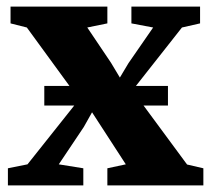

<svg xmlns="http://www.w3.org/2000/svg" viewBox="-20 -563 642 583"><path d="M63.5 -64 220.5 -261.5 61.5 -479.5 12 -492V-543H306V-492L245 -479.5L317 -372.5L344 -327.5L370 -371L445 -479.5L379 -492V-543H587.5V-492L532.5 -479.5L382 -288.5L548 -63.5L597.5 -52V0H306V-52L362 -64L290 -175L259.5 -222L234.5 -177.5L158.5 -64L233 -52V0H4V-52ZM490 -302V-242.5H114.5V-302Z"/></svg>

Font: Merriweather 48pt ExtraBold
Style: Regular
Weight: 800
Version: Version 2.100